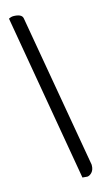

<svg xmlns="http://www.w3.org/2000/svg" viewBox="-122 -783 465 861"><g transform="rotate(-15 110.5 -352.5)"><path d="M170.9 38.1 148.4 36.1 14.6 -737.3Q26.4 -743.2 34.2 -743.2Q75.2 -743.2 79.1 -721.7L203.1 -9.8V-5.9Q203.1 13.7 192.9 25.4Q182.6 37.1 170.9 38.1Z"/></g></svg>

Font: Crimson Text SemiBold
Style: Italic
Weight: 600
Italic angle: -11°
Designer: Sebastian Kosch
Foundry: Sebastian Kosch
Version: Version 1.100; ttfautohint (v1.8.4)